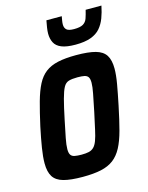

<svg xmlns="http://www.w3.org/2000/svg" viewBox="-109 -769 654 846"><g transform="rotate(-15 218.5 -346.0)"><path d="M163 8Q108 8 75.5 -1Q43 -10 29 -32Q15 -54 15 -93Q15 -122 21.5 -162.5Q28 -203 39 -255Q53 -318 65.5 -363Q78 -408 93.5 -438Q109 -468 132 -485.5Q155 -503 189 -510.5Q223 -518 272 -518Q328 -518 360.5 -509Q393 -500 407 -478Q421 -456 421 -417Q421 -388 414 -348Q407 -308 396 -255Q383 -192 371 -147Q359 -102 343 -72Q327 -42 304 -24.5Q281 -7 247 0.5Q213 8 163 8ZM183 -88Q203 -88 216 -91Q229 -94 238.5 -103Q248 -112 255 -130.5Q262 -149 268.5 -179.5Q275 -210 285 -255Q295 -304 301 -334.5Q307 -365 307 -383Q307 -401 301.5 -409Q296 -417 284.5 -419.5Q273 -422 253 -422Q228 -422 213 -417.5Q198 -413 189 -396.5Q180 -380 171 -346.5Q162 -313 150 -255Q140 -207 134 -176.5Q128 -146 128 -127Q128 -110 133.5 -101.5Q139 -93 151.5 -90.5Q164 -88 183 -88ZM283 -563Q242 -563 219 -572.5Q196 -582 187 -600Q178 -618 178 -641Q178 -653 180.5 -669Q183 -685 186 -700H256Q254 -689 252.5 -680Q251 -671 251 -663Q251 -648 260 -639.5Q269 -631 294 -631Q322 -631 335.5 -639Q349 -647 354.5 -663Q360 -679 365 -700H437Q431 -670 421.5 -645Q412 -620 396 -601.5Q380 -583 352.5 -573Q325 -563 283 -563Z"/></g></svg>

Font: Saira Condensed SemiBold
Style: Italic
Weight: 600
Width: 3
Italic angle: -12°
Designer: Hector Gatti with collaboration of the Omnibus-Type team
Foundry: Omnibus-Type
Version: Version 1.101